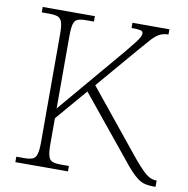

<svg xmlns="http://www.w3.org/2000/svg" viewBox="-80 -792 852 870"><g transform="rotate(10 346.0 -357.0)"><path d="M47 0V-25H84Q108 -25 121.5 -30.5Q135 -36 140.5 -54Q146 -72 146 -108V-606Q146 -643 140.5 -660.5Q135 -678 121.5 -683.5Q108 -689 84 -689H47V-714H287V-689H251Q226 -689 212.5 -683.5Q199 -678 194 -660Q189 -642 189 -605V-272L454 -585Q478 -614 490.5 -630.5Q503 -647 508 -656.5Q513 -666 513 -674Q513 -685 500 -687.5Q487 -690 460 -690V-714H630V-690Q605 -690 587 -679.5Q569 -669 551.5 -649Q534 -629 507 -598L343 -406L584 -109Q610 -78 628 -60.5Q646 -43 660.5 -36Q675 -29 690 -29H692V0H684Q661 0 644 -4Q627 -8 611.5 -19Q596 -30 577.5 -49.5Q559 -69 534 -101L313 -372L189 -227V-109Q189 -73 194 -54.5Q199 -36 212.5 -30.5Q226 -25 251 -25H289V0Z"/></g></svg>

Font: Noto Serif Thai ExtraLight
Style: Regular
Weight: 250
Version: Version 2.001